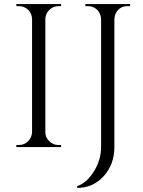

<svg xmlns="http://www.w3.org/2000/svg" viewBox="-20 -720 702 940"><path d="M60 -10C60 -10 60 0 60 0C60 0 279 0 279 0C279 0 279 -10 279 -10C279 -10 266 -10 266 -10C266 -10 266 -10 266 -10C249 -10 234 -16 221 -29C208 -41 202 -56 202 -73C202 -73 202 -628 202 -628C202 -628 202 -628 202 -628C203 -645 209 -660 222 -672C234 -684 249 -690 266 -690C266 -690 279 -690 279 -690C279 -690 279 -700 279 -700C279 -700 60 -700 60 -700C60 -700 60 -690 60 -690C60 -690 73 -690 73 -690C73 -690 73 -690 73 -690C90 -690 105 -684 118 -672C130 -660 136 -645 137 -628C137 -628 137 -73 137 -73C137 -73 137 -73 137 -73C136 -56 130 -41 118 -29C105 -16 90 -10 73 -10C73 -10 60 -10 60 -10ZM617 -690C617 -690 617 -700 617 -700C617 -700 398 -700 398 -700C398 -700 398 -690 398 -690C398 -690 411 -690 411 -690C411 -690 411 -690 411 -690C428 -690 443 -684 456 -672C468 -659 474 -644 475 -627C475 -627 475 -3 475 -3C475 -3 475 -3 475 -3C475 40 464 80 441 117C418 155 391 180 358 191C358 191 358 200 358 200C358 200 358 200 358 200C409 200 453 181 488 142C523 103 540 56 540 0C540 0 540 -627 540 -627C540 -627 540 -627 540 -627C541 -639 544 -650 549 -659C549 -659 549 -659 549 -659C562 -680 580 -690 604 -690C604 -690 617 -690 617 -690Z"/></svg>

Font: Cinzel Utterance
Style: Regular
Weight: 500
Designer: Natanael Gama
Foundry: ""
Version: ""